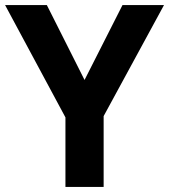

<svg xmlns="http://www.w3.org/2000/svg" viewBox="-20 -734 664 754"><path d="M312 -420 461 -714H624L387 -278V0H237V-273L0 -714H164Z"/></svg>

Font: Noto Sans New Tai Lue
Style: Regular
Weight: 400
Designer: Monotype Design Team
Foundry: Monotype Imaging Inc.
Version: Version 2.003